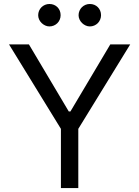

<svg xmlns="http://www.w3.org/2000/svg" viewBox="-20 -952 705 972"><path d="M126.4 -727.3 328.1 -387.8H336.6L538.4 -727.3H639.2L376.4 -299.7V0H288.4V-299.7L25.6 -727.3ZM434.7 -931.8Q447.1 -931.8 457.4 -927.6Q467.7 -923.3 475.3 -915.7Q483 -908 487.2 -897.7Q491.5 -887.4 491.5 -875Q491.5 -863.3 487 -852.8Q482.6 -842.3 475 -834.7Q467.3 -827.1 456.9 -822.6Q446.4 -818.2 434.7 -818.2Q423.7 -818.2 413.4 -823Q403.1 -827.8 395.1 -835.6Q387.1 -843.4 382.5 -853.7Q377.8 -864 377.8 -875Q377.8 -886.7 382.3 -897.2Q386.7 -907.7 394.4 -915.3Q402 -922.9 412.5 -927.4Q422.9 -931.8 434.7 -931.8ZM173.3 -875Q173.3 -886.7 177.7 -897.2Q182.2 -907.7 189.8 -915.3Q197.4 -922.9 207.9 -927.4Q218.4 -931.8 230.1 -931.8Q242.5 -931.8 252.8 -927.6Q263.1 -923.3 270.8 -915.7Q278.4 -908 282.7 -897.7Q286.9 -887.4 286.9 -875Q286.9 -863.3 282.5 -852.8Q278.1 -842.3 270.4 -834.7Q262.8 -827.1 252.3 -822.6Q241.8 -818.2 230.1 -818.2Q219.1 -818.2 208.8 -823Q198.5 -827.8 190.5 -835.6Q182.5 -843.4 177.9 -853.7Q173.3 -864 173.3 -875Z"/></svg>

Font: Inter P
Style: Regular
Weight: 400
Designer: Rasmus Andersson
Foundry: rsms
Version: Version 3.018;git-588b23468